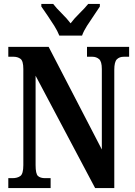

<svg xmlns="http://www.w3.org/2000/svg" viewBox="-20 -951 685 971"><path d="M22 0V-50H43Q68 -50 83 -61Q98 -72 98 -116V-602Q98 -643 83.5 -653.5Q69 -664 49 -664H22V-714H226L495 -195V-602Q495 -640 481 -652Q467 -664 447 -664H420V-714H633V-664H606Q584 -664 571 -651Q558 -638 558 -598V0H461L160 -568V-116Q160 -72 172 -61Q184 -50 208 -50H236V0ZM280 -771Q271 -794 254.5 -820.5Q238 -847 220 -873Q202 -899 189 -918V-931H249Q265 -910 292 -883.5Q319 -857 337 -833Q355 -857 382 -883.5Q409 -910 426 -931H485V-918Q473 -899 455 -873Q437 -847 420 -820.5Q403 -794 395 -771Z"/></svg>

Font: Noto Serif ExtraCondensed
Style: Bold
Weight: 700
Width: 2
Designer: Monotype Design Team
Foundry: Monotype Imaging Inc.
Version: Version 2.014; ttfautohint (v1.8.4.7-5d5b)